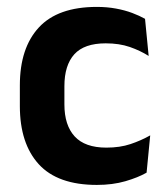

<svg xmlns="http://www.w3.org/2000/svg" viewBox="-20 -523 482 556"><path d="M260.5 12.5Q147 12.5 92.2 -47.5Q37.5 -107.5 37.5 -216V-276Q37.5 -384 92.5 -443.5Q147.5 -503 260.5 -503Q290 -503 315.8 -498.2Q341.5 -493.5 362.8 -485.5Q384 -477.5 400 -468.5L410.5 -361Q386 -376.5 355.8 -387Q325.5 -397.5 286 -397.5Q224 -397.5 195.2 -365.8Q166.5 -334 166.5 -273.5V-220.5Q166.5 -160.5 196.2 -128Q226 -95.5 288 -95.5Q327.5 -95.5 358 -105.8Q388.5 -116 415 -131L404.5 -23Q380 -9 343 1.8Q306 12.5 260.5 12.5Z"/></svg>

Font: Anek Tamil SemiBold
Style: Regular
Weight: 600
Version: Version 1.003